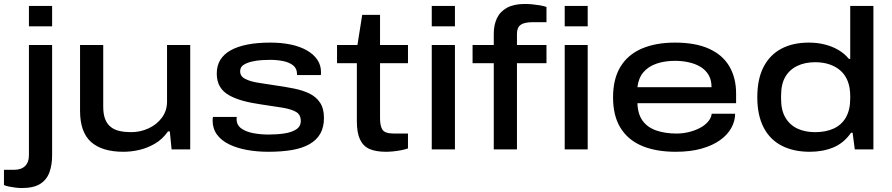

<svg xmlns="http://www.w3.org/2000/svg" viewBox="-72 -754 4501 969"><path d="M74 -621V-724H191V-621ZM38 195Q23 195 7 193Q-9 191 -24.5 188Q-40 185 -52 180V103H-1Q35 103 54.5 84Q74 65 74 30V-527H191V31Q191 78 177.5 115.5Q164 153 131 174Q98 195 38 195Z M551 12Q443 12 387.5 -37.5Q332 -87 332 -195V-527H449V-216Q449 -177 459 -152Q469 -127 488 -112.5Q507 -98 533 -92.5Q559 -87 590 -87Q636 -87 677.5 -106Q719 -125 745 -160Q771 -195 771 -241V-527H888V0H794L785 -91H776Q748 -51 710 -29Q672 -7 631.5 2.5Q591 12 551 12Z M1282 12Q1224 12 1173 2.5Q1122 -7 1083.5 -26Q1045 -45 1023 -75Q1001 -105 1001 -146Q1001 -151 1001.5 -155.5Q1002 -160 1003 -164H1123Q1123 -163 1122.5 -159.5Q1122 -156 1122 -154Q1122 -123 1145.5 -106Q1169 -89 1206 -82Q1243 -75 1284 -75Q1326 -75 1363 -80.5Q1400 -86 1423 -101Q1446 -116 1446 -144Q1446 -175 1422.5 -189Q1399 -203 1354 -210.5Q1309 -218 1246 -227Q1196 -234 1155.5 -245Q1115 -256 1084.5 -273Q1054 -290 1038 -317Q1022 -344 1022 -383Q1022 -423 1040 -452Q1058 -481 1092 -500Q1126 -519 1176 -529Q1226 -539 1292 -539Q1350 -539 1396.5 -529Q1443 -519 1477 -499.5Q1511 -480 1529.5 -452.5Q1548 -425 1548 -391Q1548 -387 1548 -383.5Q1548 -380 1547 -375H1427V-380Q1427 -408 1408 -423.5Q1389 -439 1358 -445.5Q1327 -452 1291 -452Q1274 -452 1248.5 -450.5Q1223 -449 1198 -443Q1173 -437 1156.5 -426Q1140 -415 1140 -394Q1140 -369 1165 -356Q1190 -343 1230.5 -336.5Q1271 -330 1318 -323Q1368 -316 1412.5 -307Q1457 -298 1490.5 -281.5Q1524 -265 1543.5 -235.5Q1563 -206 1563 -159Q1563 -112 1544.5 -79.5Q1526 -47 1490 -26.5Q1454 -6 1402 3Q1350 12 1282 12Z M1876 12Q1824 12 1792 -2.5Q1760 -17 1744.5 -51Q1729 -85 1729 -142V-435H1629V-527H1732L1756 -679H1846V-527H1987V-435H1846V-156Q1846 -118 1858.5 -99Q1871 -80 1917 -80H1987V-5Q1974 0 1953.5 4Q1933 8 1912.5 10Q1892 12 1876 12Z M2107 -621V-724H2224V-621ZM2107 0V-527H2224V0Z M2420 0V-435H2313V-527H2420V-584Q2420 -628 2436 -662Q2452 -696 2487 -715Q2522 -734 2577 -734Q2596 -734 2616 -732Q2636 -730 2653.5 -727Q2671 -724 2686 -719V-642H2617Q2574 -642 2555.5 -628.5Q2537 -615 2537 -583V-527H2686V-435H2537V0ZM2778 -621V-724H2894V-621ZM2778 0V-527H2894V0Z M3338 12Q3239 12 3168.5 -17.5Q3098 -47 3060 -108Q3022 -169 3022 -263Q3022 -355 3059 -416.5Q3096 -478 3166.5 -508.5Q3237 -539 3335 -539Q3438 -539 3506.5 -508Q3575 -477 3609 -419Q3643 -361 3643 -282V-233H3145Q3147 -177 3172 -143.5Q3197 -110 3241.5 -95Q3286 -80 3343 -80Q3374 -80 3404.5 -87.5Q3435 -95 3460 -108Q3485 -121 3501 -139.5Q3517 -158 3520 -180H3638Q3638 -143 3619 -108.5Q3600 -74 3562.5 -47Q3525 -20 3469 -4Q3413 12 3338 12ZM3145 -314H3519Q3519 -351 3504 -376Q3489 -401 3463.5 -416.5Q3438 -432 3404.5 -439.5Q3371 -447 3335 -447Q3282 -447 3240.5 -432.5Q3199 -418 3174.5 -388.5Q3150 -359 3145 -314Z M4015 12Q3933 12 3873.5 -18.5Q3814 -49 3782 -110.5Q3750 -172 3750 -263Q3750 -356 3782 -417Q3814 -478 3872 -508.5Q3930 -539 4010 -539Q4053 -539 4090.5 -529.5Q4128 -520 4159 -502Q4190 -484 4212 -457H4219V-724H4336V0H4242L4231 -84H4223Q4187 -32 4134 -10Q4081 12 4015 12ZM4042 -87Q4096 -87 4136 -105.5Q4176 -124 4197.5 -162Q4219 -200 4219 -258V-268Q4219 -312 4206.5 -344Q4194 -376 4170.5 -397Q4147 -418 4114.5 -429Q4082 -440 4042 -440Q3990 -440 3951 -421Q3912 -402 3891 -365.5Q3870 -329 3870 -271V-255Q3870 -198 3891.5 -161Q3913 -124 3951.5 -105.5Q3990 -87 4042 -87Z"/></svg>

Font: Archivo Expanded Medium
Style: Regular
Weight: 500
Width: 7
Designer: Hector Gatti
Foundry: Omnibus-Type
Version: Version 2.001